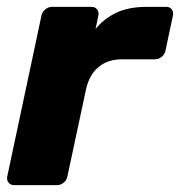

<svg xmlns="http://www.w3.org/2000/svg" viewBox="-20 -540 525 560"><path d="M21.6 0Q11 0 5.1 -7.2Q-0.9 -14.5 1.1 -25.1L100.9 -494.5Q102.9 -505.1 111.9 -512.6Q121 -520 131.6 -520H247Q257.6 -520 263.2 -512.6Q268.9 -505.1 266.9 -494.5L258.7 -455.4Q283 -485.4 318.9 -502.7Q354.7 -520 408.5 -520H464.9Q475.5 -520 480.9 -512.8Q486.4 -505.5 484.4 -494.9L462.6 -392.1Q460.6 -381.5 451.7 -374.3Q442.9 -367 432.2 -367H335.5Q294.2 -367 267.4 -344.5Q240.5 -322 231.2 -280.8L176.5 -25.1Q174.5 -14.5 165.7 -7.2Q157 0 146.4 0Z"/></svg>

Font: Rubik Light
Style: Italic
Weight: 300
Italic angle: -12°
Designer: Hubert and Fischer
Foundry: Hubert and Fischer
Version: Version 2.300;gftools[0.9.30]